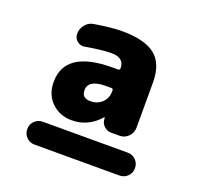

<svg xmlns="http://www.w3.org/2000/svg" viewBox="-106 -858 858 821"><g transform="rotate(20 323.0 -448.0)"><path d="M516 -260Q538 -260 553 -245Q568 -230 568 -208Q568 -186 553 -171Q538 -156 516 -156H130Q108 -156 93 -171Q78 -186 78 -208Q78 -230 93 -245Q108 -260 130 -260ZM364 -488Q364 -496 355 -496H331Q251 -496 251 -448Q251 -412 291 -412Q322 -412 343 -432Q364 -452 364 -484ZM355 -580Q364 -580 364 -588Q364 -636 307 -636Q262 -636 189 -623Q170 -619 154.5 -631.5Q139 -644 139 -664Q139 -687 153.5 -705Q168 -723 190 -727Q270 -740 315 -740Q421 -740 468 -701.5Q515 -663 515 -580V-373Q515 -350 498.5 -333Q482 -316 459 -316H420Q401 -316 387.5 -329Q374 -342 373 -362L372 -368L371 -369L370 -368Q318 -308 243 -308Q188 -308 151.5 -343.5Q115 -379 115 -436Q115 -580 331 -580Z"/></g></svg>

Font: Rounded Mplus 1c Black
Style: Regular
Weight: 900
Version: Version 1.059.20150529